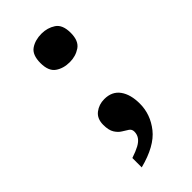

<svg xmlns="http://www.w3.org/2000/svg" viewBox="-222 -601 811 811"><g transform="rotate(-45 184.0 -195.5)"><path d="M107 154V98Q137 88 155.5 78Q174 68 183 55Q192 42 192 25Q192 11 181 3.5Q170 -4 155.5 -12.5Q141 -21 130 -38.5Q119 -56 119 -88Q119 -125 143 -143.5Q167 -162 199 -162Q245 -162 268.5 -129.5Q292 -97 292 -42Q292 22 250 75Q208 128 107 154ZM207 -375Q169 -375 142.5 -393.5Q116 -412 116 -460Q116 -509 142.5 -527Q169 -545 207 -545Q242 -545 269.5 -527Q297 -509 297 -460Q297 -412 269.5 -393.5Q242 -375 207 -375Z"/></g></svg>

Font: Noto Serif Gujarati ExtraBold
Style: Regular
Weight: 800
Version: Version 2.102